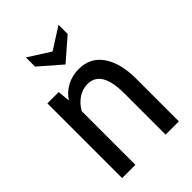

<svg xmlns="http://www.w3.org/2000/svg" viewBox="-211 -800 890 890"><g transform="rotate(-45 233.5 -355.5)"><path d="M422 -280V0H335V-269Q335 -347 312.5 -384.5Q290 -422 245 -422Q212 -422 184 -403.5Q156 -385 137 -352V0H50V-490H124L130 -429Q151 -462 186.5 -481Q222 -500 265 -500Q341 -500 381.5 -440.5Q422 -381 422 -280ZM130 -651V-711L237 -643L344 -711V-651L237 -558Z"/></g></svg>

Font: Cabin Condensed
Style: Regular
Weight: 400
Width: 3
Designer: Pablo Impallari
Foundry: Pablo Impallari. http://www.impallari.com Igino Marini. http://www.ikern.com
Version: Version 2.200